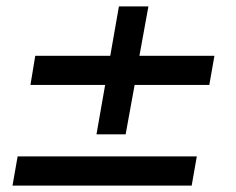

<svg xmlns="http://www.w3.org/2000/svg" viewBox="-20 -579 735 599"><path d="M372 -160H281L308 -314H75L90 -405H324L351 -559H443L415 -405H649L633 -314H400ZM578 0H19L35 -91H594Z"/></svg>

Font: Open Sauce One SemiBold Italic
Style: Regular
Weight: 600
Italic angle: -10°
Designer: Alfredo Marco Pradil
Foundry: Creative Sauce Fz LLC
Version: Version 1.477